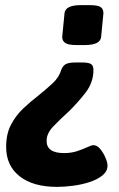

<svg xmlns="http://www.w3.org/2000/svg" viewBox="-20 -545 465 750"><path d="M328 -525Q362 -525 373 -517.5Q384 -510 384 -493L375 -401Q372 -369 311 -369H279Q247 -369 235 -377Q223 -385 223 -401L232 -493Q235 -525 296 -525ZM299 -301Q327 -301 336 -294.5Q345 -288 345 -272Q345 -223 314.5 -183.5Q284 -144 249 -110Q215 -79 188.5 -51.5Q162 -24 162 5Q162 53 230 53Q259 53 282.5 45Q306 37 322 29.5Q338 22 345 22Q359 22 371.5 37Q384 52 392 71Q400 90 400 102Q400 124 380.5 140Q361 156 330.5 166Q300 176 266 180.5Q232 185 203 185Q109 185 56.5 143.5Q4 102 4 29Q4 -22 23 -58Q42 -94 70.5 -121Q99 -148 129 -171Q160 -196 185.5 -219.5Q211 -243 220 -274Q227 -290 239 -295.5Q251 -301 276 -301Z"/></svg>

Font: Asap
Style: Bold Italic
Weight: 700
Italic angle: -6°
Designer: Pablo Cosgaya
Foundry: Omnibus-Type
Version: Version 3.001; ttfautohint (v1.8.3)